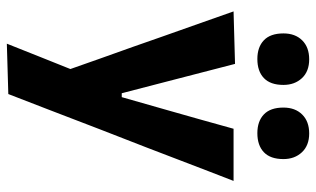

<svg xmlns="http://www.w3.org/2000/svg" viewBox="-210 -562 968 589"><g transform="rotate(90 274.5 -267.0)"><path d="M113.5 196.5Q134 145.5 155 92.2Q176 39 196.5 -11.5V16.5Q178.5 -35 160 -87.2Q141.5 -139.5 123.5 -189.5L92 -279.5Q73 -333 53.2 -389.2Q33.5 -445.5 14.5 -499L175.5 -503.5Q189.5 -449 203 -397.2Q216.5 -345.5 230.5 -291L265.5 -156H277.5L316 -291Q331 -343.5 345.5 -395Q360 -446.5 374.5 -499H534.5Q519 -459 504.5 -421.5Q490 -384 472.8 -338.8Q455.5 -293.5 431.5 -231L377 -91Q340.5 4 314.8 71Q289 138 268 192ZM388 -572Q351.5 -572 330.5 -592Q309.5 -612 309.5 -652Q309.5 -688 330.8 -709.5Q352 -731 389 -731Q425.5 -731 446.5 -708.8Q467.5 -686.5 467.5 -652Q467.5 -612 446.5 -592Q425.5 -572 388 -572ZM160.5 -572Q124 -572 103 -592Q82 -612 82 -652Q82 -688 103.2 -709.5Q124.5 -731 161.5 -731Q198.5 -731 219.2 -708.8Q240 -686.5 240 -652Q240 -612 219 -592Q198 -572 160.5 -572Z"/></g></svg>

Font: Commissioner Thin
Style: Bold
Weight: 700
Version: Version 1.001;gftools[0.9.23]